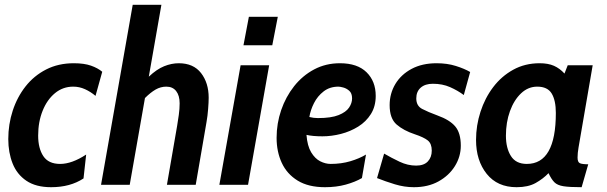

<svg xmlns="http://www.w3.org/2000/svg" viewBox="-20 -770 2528 800"><path d="M193 10Q129.5 10 90 -16.8Q50.5 -43.5 32.5 -89Q14.5 -134.5 14.5 -190.5Q14.5 -252 33 -308.8Q51.5 -365.5 86.5 -410Q121.5 -454.5 172.2 -480.5Q223 -506.5 287.5 -506.5Q330.5 -506.5 359 -496.5Q387.5 -486.5 406 -471L378 -370.5Q358 -387.5 334.5 -398.2Q311 -409 285 -409Q242 -409 209 -381.8Q176 -354.5 157.5 -308.2Q139 -262 139 -205Q139 -152 160.5 -119.5Q182 -87 230.5 -87Q279.5 -87 339 -126L328 -26.5Q272.5 10 193 10Z M401 0 533 -750H652.5L600 -450.5Q633 -481.5 663.8 -494Q694.5 -506.5 725 -506.5Q786 -506.5 817.8 -465.5Q849.5 -424.5 849.5 -363Q849.5 -344.5 847.2 -315.8Q845 -287 840.5 -261.5L795.5 0H675.5L718 -245.5Q721.5 -266 725 -291.2Q728.5 -316.5 728.5 -339.5Q728.5 -372 714 -390.5Q699.5 -409 673 -409Q649.5 -409 628.2 -396.8Q607 -384.5 584 -361.5L520.5 0Z M994.5 -581.5 1017 -700H1137.5L1114.5 -581.5ZM894 0 982.5 -498H1101.5L1013.5 0Z M1488 -28Q1459.5 -11.5 1420.5 -0.8Q1381.5 10 1334 10Q1265 10 1220.2 -17.5Q1175.5 -45 1154 -91.5Q1132.5 -138 1132.5 -195.5Q1132.5 -255.5 1151.5 -311Q1170.5 -366.5 1205.5 -410.8Q1240.5 -455 1289 -480.8Q1337.5 -506.5 1396.5 -506.5Q1469 -506.5 1507.2 -469Q1545.5 -431.5 1545.5 -370.5Q1545.5 -327 1525.5 -295Q1505.5 -263 1472.5 -242.5Q1439.5 -222 1400.5 -212Q1361.5 -202 1323.5 -202Q1283 -202 1257 -208Q1260.5 -162 1276.5 -135.5Q1292.5 -109 1314.2 -98Q1336 -87 1357.5 -87Q1402 -87 1439.8 -98.2Q1477.5 -109.5 1505 -126ZM1390.5 -409Q1354 -409 1328.5 -389.2Q1303 -369.5 1288.2 -340.2Q1273.5 -311 1269 -282.5Q1286.5 -278 1304.5 -278Q1360 -278 1391 -290.5Q1422 -303 1434.5 -321.8Q1447 -340.5 1447 -360Q1447 -381.5 1435.2 -391.8Q1423.5 -402 1410 -405.5Q1396.5 -409 1390.5 -409Z M1704.5 10Q1665 10 1625.5 -2Q1586 -14 1551 -28L1580.5 -130Q1610.5 -112.5 1644.8 -96.2Q1679 -80 1714 -80Q1746.5 -80 1762.8 -97.5Q1779 -115 1779 -142.5Q1779 -171.5 1762.5 -184.8Q1746 -198 1708.5 -210.5Q1661.5 -226 1632.5 -251.2Q1603.5 -276.5 1603.5 -332Q1603.5 -380 1627.2 -419.8Q1651 -459.5 1695 -483Q1739 -506.5 1799 -506.5Q1843.5 -506.5 1879.2 -495.2Q1915 -484 1939 -470L1912.5 -374Q1887 -393 1855.2 -407Q1823.5 -421 1783.5 -421Q1751.5 -421 1733 -404.8Q1714.5 -388.5 1714.5 -360Q1714.5 -329 1738.8 -316.2Q1763 -303.5 1802.5 -289Q1854 -270.5 1877 -243Q1900 -215.5 1900 -163Q1900 -117.5 1875.5 -78Q1851 -38.5 1807.2 -14.2Q1763.5 10 1704.5 10Z M2132.5 10Q2052.5 10 2008 -45.5Q1963.5 -101 1963.5 -187Q1963.5 -247 1982 -304.2Q2000.5 -361.5 2035 -407Q2069.5 -452.5 2118.5 -479.5Q2167.5 -506.5 2228.5 -506.5Q2264 -506.5 2288.2 -495.8Q2312.5 -485 2332 -463.5L2345.5 -498H2449.5L2390.5 -155Q2386.5 -132 2386.5 -113.5Q2386.5 -94 2396.5 -89.8Q2406.5 -85.5 2431 -85.5L2403.5 10Q2353 10 2327.8 6Q2302.5 2 2290 -10.5Q2277.5 -23 2265.5 -48.5Q2243 -25 2211.8 -7.5Q2180.5 10 2132.5 10ZM2175 -87Q2296 -87 2296 -299.5Q2296 -351.5 2278.8 -380.2Q2261.5 -409 2218.5 -409Q2180.5 -409 2151 -381Q2121.5 -353 2104.8 -306.8Q2088 -260.5 2088 -204.5Q2088 -153 2108.8 -120Q2129.5 -87 2175 -87Z"/></svg>

Font: Cabin Condensed
Style: Bold Italic
Weight: 700
Width: 3
Italic angle: -10°
Designer: Pablo Impallari
Foundry: Pablo Impallari. http://www.impallari.com Igino Marini. http://www.ikern.com
Version: Version 3.001; ttfautohint (v1.8.3)